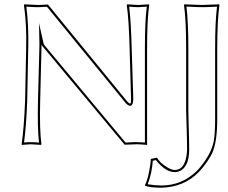

<svg xmlns="http://www.w3.org/2000/svg" viewBox="-20 -668 1058 889"><path d="M841.8 -154.8V-444.8Q841.8 -573.7 832 -645L834 -647.9Q835.4 -647.9 916 -645Q916 -645 995.1 -647.9L996.1 -645Q986.3 -578.1 985.8 -444.8V-117.2Q985.8 -9.8 962.4 41Q947.8 71.8 917 109.9Q852.1 189.9 749.5 199.7Q737.8 200.7 727.1 201.2Q670.9 200.7 651.9 191.9L650.9 189Q666.5 162.1 676.3 90.8Q678.2 76.7 678.2 67.9L707 62Q720.7 86.9 755.4 107.4Q774.9 119.1 789.1 119.1Q832.5 119.1 843.3 54.7Q845.7 39.6 846.2 23.9Q846.2 -15.6 843.8 -88.4Q841.8 -137.2 841.8 -154.8ZM101.1 -444.8Q104 -553.2 90.8 -645L92.8 -647.9Q94.2 -647.9 158.2 -645L202.1 -647L564.9 -203.1Q583 -180.7 585.9 -192.9Q586.9 -198.7 586.9 -208L580.1 -444.8Q576.7 -577.6 566.9 -645L568.8 -647.9Q570.3 -647.9 620.1 -645L668.9 -647.9L670.9 -645Q661.1 -578.1 661.1 -444.8V2.9Q627.4 0 612.8 0Q602.1 0 587.9 1Q570.8 2 557.1 2L175.8 -455.1Q173.3 -459 172.4 -463.4Q172.4 -453.6 171.9 -439L166 -200.2Q162.6 -66.9 171.9 0L169.9 2.9Q168.5 2.9 121.1 0L81.1 2.9L80.1 0Q90.8 -71.8 96.2 -200.2ZM852.1 -154.8Q852.1 -137.2 853.5 -89.4Q856 -15.6 856 23.9Q856 97.2 818.4 121.1Q804.7 128.9 789.1 128.9Q750.5 128.9 710.4 83.5Q705.6 78.1 702.1 73.2L687.5 76.2Q683.6 133.3 664.6 183.1Q664.1 184.6 664.1 185.1Q693.4 190.4 727.1 190.9Q821.3 190.9 890.1 124.5Q900.4 114.3 909.2 103.5Q958.5 42 969.2 -11.7Q976.1 -48.3 976.1 -117.2V-444.8Q976.1 -570.8 984.9 -637.2Q943.8 -634.8 916 -634.8Q887.2 -634.8 843.3 -637.7Q852.1 -566.4 852.1 -444.8ZM110.8 -444.8 106 -199.7Q101.1 -78.6 91.3 -8.3Q106.9 -9.8 121.1 -9.8Q139.6 -9.8 160.6 -7.8Q152.8 -74.7 155.8 -200.2L162.1 -439.5Q162.6 -454.6 162.6 -462.9L160.6 -561L182.1 -465.3Q183.1 -462.9 183.6 -461.4L561.5 -7.8Q572.3 -7.8 586.4 -9.3Q602.1 -10.3 612.8 -9.8Q628.9 -9.8 650.9 -7.8V-444.8Q650.9 -570.8 659.7 -637.2Q636.2 -635.3 620.1 -634.8Q601.6 -634.8 578.1 -637.2Q586.4 -570.3 589.8 -445.3L597.2 -208.5Q596.7 -179.7 582 -177.7Q570.3 -179.7 557.1 -196.8L197.3 -636.7Q163.1 -635.3 158.2 -634.8Q131.3 -634.8 102.1 -637.2Q113.3 -547.4 110.8 -444.8Z"/></svg>

Font: Linux Biolinum Outline O
Style: Bold
Weight: 700
Designer: Philipp H. Poll
Foundry: Philipp H. Poll
Version: Version 0.9.2